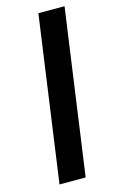

<svg xmlns="http://www.w3.org/2000/svg" viewBox="-137 -866 640 1028"><g transform="rotate(-15 183.5 -352.5)"><path d="M332 -810H187L59 105H204Z"/></g></svg>

Font: Fira Sans
Style: Bold Italic
Weight: 700
Italic angle: -8°
Designer: bBox Type GmbH & Carrois Corporate GbR & Edenspiekermann AG
Foundry: bBox Type GmbH & Carrois Corporate GbR & Edenspiekermann AG
Version: Version 4.301;PS 004.301;hotconv 1.0.88;makeotf.lib2.5.64775